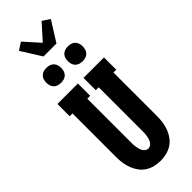

<svg xmlns="http://www.w3.org/2000/svg" viewBox="-380 -1223 1260 1260"><g transform="rotate(-45 250.0 -593.0)"><path d="M250 8Q222 8 195 1.5Q168 -5 144.5 -20Q121 -35 104.5 -57.5Q88 -80 78 -106Q68 -132 64 -159.5Q60 -187 60 -215V-621H34V-735H224V-621H197V-215Q197 -204 197.5 -193Q198 -182 200 -171Q202 -160 205 -149Q208 -138 214 -128.5Q220 -119 229.5 -112.5Q239 -106 250 -106Q261 -106 270.5 -112.5Q280 -119 286 -128.5Q292 -138 295 -149Q298 -160 300 -171Q302 -182 302.5 -193Q303 -204 303 -215V-621H276V-735H466V-621H440V-215Q440 -187 436 -159.5Q432 -132 422 -106Q412 -80 395.5 -57.5Q379 -35 355.5 -20Q332 -5 305 1.5Q278 8 250 8ZM350 -816Q336 -816 322.5 -820Q309 -824 299 -834Q289 -844 285 -857.5Q281 -871 281 -885Q281 -899 285 -912.5Q289 -926 299 -936Q309 -946 322.5 -950Q336 -954 350 -954Q364 -954 377.5 -950Q391 -946 401 -936Q411 -926 415 -912.5Q419 -899 419 -885Q419 -871 415 -857.5Q411 -844 401 -834Q391 -824 377.5 -820Q364 -816 350 -816ZM150 -816Q136 -816 122.5 -820Q109 -824 99 -834Q89 -844 85 -857.5Q81 -871 81 -885Q81 -899 85 -912.5Q89 -926 99 -936Q109 -946 122.5 -950Q136 -954 150 -954Q164 -954 177.5 -950Q191 -946 201 -936Q211 -926 215 -912.5Q219 -899 219 -885Q219 -871 215 -857.5Q211 -844 201 -834Q191 -824 177.5 -820Q164 -816 150 -816ZM190 -1020 102 -1160 154 -1194 250 -1087 346 -1194 398 -1160 310 -1020Z"/></g></svg>

Font: Iosevka Curly Slab Heavy
Style: Regular
Weight: 900
Monospace: yes
Designer: Belleve Invis
Foundry: Belleve Invis
Version: Version 22.1.2; ttfautohint (v1.8.4)